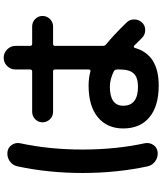

<svg xmlns="http://www.w3.org/2000/svg" viewBox="60 -887 880 1040"><g transform="rotate(-90 500.0 -367.0)"><path d="M550.8 -211.9Q447.3 -211.9 447.3 -139.6Q447.3 -59.6 550.8 -59.6Q599.6 -59.6 621.6 -82.5Q643.6 -105.5 643.6 -157.2V-173.8Q643.6 -184.6 633.8 -190.4Q590.8 -211.9 550.8 -211.9ZM556.6 52.7Q445.3 52.7 384.8 2.4Q324.2 -47.9 324.2 -139.6Q324.2 -226.6 384.8 -276.9Q445.3 -327.1 556.6 -327.1Q596.7 -327.1 632.8 -317.4Q636.7 -315.4 640.1 -318.4Q643.6 -321.3 643.6 -325.2V-508.8Q643.6 -519.5 632.8 -519.5H414.1Q390.6 -519.5 374 -536.6Q357.4 -553.7 357.4 -576.7Q357.4 -599.6 374 -616.2Q390.6 -632.8 414.1 -632.8H632.8Q643.6 -632.8 643.6 -644.5V-722.7Q643.6 -749 662.1 -768.1Q680.7 -787.1 707 -787.1Q733.4 -787.1 752.4 -768.1Q771.5 -749 771.5 -722.7V-644.5Q771.5 -632.8 782.2 -632.8H877Q900.4 -632.8 917 -616.2Q933.6 -599.6 933.6 -576.7Q933.6 -553.7 917 -536.6Q900.4 -519.5 877 -519.5H782.2Q771.5 -519.5 771.5 -508.8V-250Q771.5 -239.3 779.3 -232.4Q827.1 -194.3 898.4 -121.1Q915 -104.5 914.6 -79.1Q914.1 -53.7 897 -36.6Q879.9 -19.5 855 -20.5Q830.1 -21.5 813.5 -39.1L771.5 -81.1Q769.5 -83 765.6 -82Q761.7 -81.1 760.7 -77.1Q724.6 52.7 556.6 52.7ZM196.3 46.9Q168.9 49.8 147 34.2Q125 18.6 119.1 -6.8Q83 -174.8 83 -359.9Q83 -544.9 119.1 -712.9Q125 -739.3 147 -754.4Q168.9 -769.5 196.3 -766.6Q221.7 -763.7 235.4 -742.7Q249 -721.7 244.1 -698.2Q210 -540 210 -359.9Q210 -179.7 244.1 -22.5Q249 2 235.4 22.9Q221.7 43.9 196.3 46.9Z"/></g></svg>

Font: Rounded-X Mgen+ 1mn bold
Style: Bold
Weight: 700
Designer: [Source Han Sans]
Ryoko NISHIZUKA  (kana & ideographs); Paul D. Hunt (Latin, Greek & Cyrillic); Wenlong ZHANG  (bopomofo
Version: Version 1.059.20150602